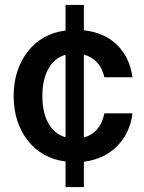

<svg xmlns="http://www.w3.org/2000/svg" viewBox="-20 -654 590 788"><path d="M249 113.8V8.8Q150.9 -3.9 93.5 -77.9Q36.1 -151.9 36.1 -259.8Q36.1 -367.7 93.5 -441.9Q150.9 -516.1 249 -528.8V-633.8H324.2V-529.8Q410.2 -520 461.2 -469Q512.2 -418 523.9 -336.9H408.2Q400.9 -372.6 379.2 -396.7Q357.4 -420.9 324.2 -430.2V-89.8Q358.4 -99.1 379.9 -124.8Q401.4 -150.4 408.2 -189H523.9Q513.2 -106.9 460.4 -54Q407.7 -1 324.2 9.8V113.8ZM249 -90.8V-429.2Q202.6 -416 178.2 -371.1Q153.8 -326.2 153.8 -259.8Q153.8 -193.4 178.2 -148.7Q202.6 -104 249 -90.8Z"/></svg>

Font: Aspekta 550
Style: Regular
Weight: 550
Designer: Ivo Dolenc
Version: Version 2.000